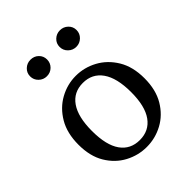

<svg xmlns="http://www.w3.org/2000/svg" viewBox="-204 -842 977 977"><g transform="rotate(-45 284.5 -353.5)"><path d="M284 13Q223 13 168.5 -16Q114 -45 80 -101.5Q46 -158 46 -241Q46 -324 80 -381.5Q114 -439 168.5 -469Q223 -499 284 -499Q345 -499 399.5 -469.5Q454 -440 488.5 -383Q523 -326 523 -243Q523 -160 489 -103Q455 -46 400.5 -16.5Q346 13 284 13ZM284 -37Q351 -37 388 -88.5Q425 -140 425 -241Q425 -343 388 -395.5Q351 -448 284 -448Q217 -448 180.5 -395.5Q144 -343 144 -242Q144 -140 180.5 -88.5Q217 -37 284 -37ZM179 -601Q154 -601 136 -618.5Q118 -636 118 -661Q118 -686 136 -703Q154 -720 179 -720Q205 -720 222.5 -703Q240 -686 240 -661Q240 -636 222.5 -618.5Q205 -601 179 -601ZM391 -601Q366 -601 348 -618.5Q330 -636 330 -661Q330 -686 348 -703Q366 -720 391 -720Q416 -720 434 -703Q452 -686 452 -661Q452 -636 434 -618.5Q416 -601 391 -601Z"/></g></svg>

Font: Source Serif 4 SmText
Style: Regular
Weight: 400
Designer: Frank Grießhammer
Foundry: Adobe
Version: Version 4.005;hotconv 1.1.0;makeotfexe 2.6.0